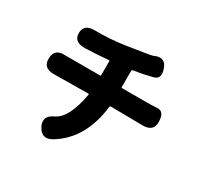

<svg xmlns="http://www.w3.org/2000/svg" viewBox="-173 -1011 1346 1292"><g transform="rotate(30 500.0 -365.5)"><path d="M376 43Q303 87 264 15Q226 -57 304 -93Q393 -133 429 -335Q430 -340 425 -340L158 -337Q73 -336 75 -413Q77 -491 162 -485Q167 -485 208 -485H432Q437 -485 437 -490V-599Q437 -604 432 -604Q303 -594 250 -593Q165 -592 165 -661Q165 -731 249 -730Q366 -728 489 -747Q666 -774 674 -778Q752 -816 779 -742Q806 -668 748 -654Q679 -636 605 -625Q597 -624 597 -616V-490Q597 -485 602 -485H795Q836 -485 876 -488Q928 -491 930 -413Q932 -336 847 -337L600 -340Q592 -340 591 -333Q560 -70 376 43Z"/></g></svg>

Font: Resource Han Rounded TW Heavy
Style: Regular
Weight: 900
Designer: Cyano Hao (round all glyphs); Ryoko NISHIZUKA 西塚涼子 (kana, bopomofo & ideographs); Paul D. Hunt (Latin, Greek & Cyrillic)
Foundry: Cyano Hao
Version: 0.990